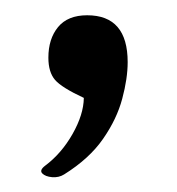

<svg xmlns="http://www.w3.org/2000/svg" viewBox="-20 -113 234 254"><path d="M95.3 -92.8Q69.7 -92.8 56.8 -77.2Q44 -61.6 44 -36.7Q44 -17.6 52.8 -7.3Q61.6 2.9 90.9 16.5Q90.6 38.5 75.9 64.4Q61.2 90.2 39.6 106.3Q31.9 112.2 35.9 116.4Q40 120.6 49 121.4Q57.9 122.1 64.9 117.7Q98.3 96.8 116.4 70.6Q134.6 44.4 141.7 17.6Q148.9 -9.2 148.9 -30.8Q148.9 -92.8 95.3 -92.8Z"/></svg>

Font: Parastoo
Style: Regular
Weight: 400
Foundry: Saber Rastikerdar (saber.rastikerdar@gmail.com)
Version: Version 3.000